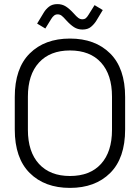

<svg xmlns="http://www.w3.org/2000/svg" viewBox="-20 -902 682 936"><path d="M52 -271V-429Q52 -569 125 -641.5Q198 -714 321 -714Q444 -714 517 -641.5Q590 -569 590 -429V-271Q590 -131 517 -58.5Q444 14 321 14Q198 14 125 -58.5Q52 -131 52 -271ZM526 -269V-431Q526 -538 472.5 -597Q419 -656 321 -656Q224 -656 170 -597Q116 -538 116 -431V-269Q116 -162 170 -103Q224 -44 321 -44Q419 -44 472.5 -103Q526 -162 526 -269ZM201 -763 161 -787 193 -840Q203 -857 219 -869.5Q235 -882 260 -882Q283 -882 301 -870.5Q319 -859 339 -837Q353 -821 362 -814.5Q371 -808 381 -808Q392 -808 398.5 -813.5Q405 -819 411 -829L441 -877L481 -853L449 -800Q439 -784 423.5 -771Q408 -758 382 -758Q359 -758 341 -769.5Q323 -781 303 -803Q289 -819 280.5 -825.5Q272 -832 261 -832Q251 -832 243.5 -826Q236 -820 230 -810Z"/></svg>

Font: Space Grotesk Frontify Light
Style: Regular
Weight: 300
Designer: Florian Karsten
Version: Version 2.000